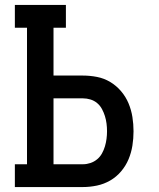

<svg xmlns="http://www.w3.org/2000/svg" viewBox="-20 -755 640 775"><path d="M40 0V-92H89V-643H40V-735H246V-643H196V-450H315Q343 -450 371.5 -444.5Q400 -439 425 -424Q450 -409 469 -386.5Q488 -364 499 -337.5Q510 -311 514.5 -282.5Q519 -254 519 -225Q519 -196 514.5 -167.5Q510 -139 499 -112.5Q488 -86 469 -63.5Q450 -41 425 -26.5Q400 -12 371.5 -6Q343 0 315 0ZM196 -92H315Q330 -92 345 -97Q360 -102 372 -112Q384 -122 391.5 -135.5Q399 -149 403.5 -164Q408 -179 410 -194.5Q412 -210 412 -225Q412 -241 410 -256.5Q408 -272 403.5 -286.5Q399 -301 391.5 -315Q384 -329 372 -339Q360 -349 345 -353.5Q330 -358 315 -358H196Z"/></svg>

Font: Iosevka Etoile Semibold
Style: Regular
Weight: 600
Designer: Belleve Invis
Foundry: Belleve Invis
Version: Version 22.1.2; ttfautohint (v1.8.4)